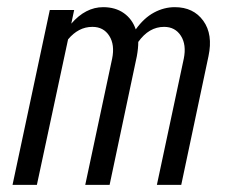

<svg xmlns="http://www.w3.org/2000/svg" viewBox="-20 -516 640 536"><path d="M15 0 119 -488H187L179 -450Q219 -496 268 -496Q302 -496 325.5 -479.5Q349 -463 359 -434Q382 -466 410 -481Q438 -496 468 -496Q520 -496 547.5 -458Q575 -420 562 -359L486 0H418L493 -352Q501 -391 485 -416Q469 -441 438 -441Q396 -441 366 -399Q366 -390 365 -380Q364 -370 362 -359L286 0H218L293 -352Q301 -391 285 -416Q269 -441 238 -441Q218 -441 201 -432Q184 -423 170 -406L83 0Z"/></svg>

Font: Red Hat Mono
Style: Italic
Weight: 300
Italic angle: -12°
Monospace: yes
Designer: Pentagram, MCKL
Foundry: Pentagram, MCKL
Version: Version 1.023